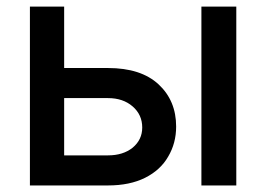

<svg xmlns="http://www.w3.org/2000/svg" viewBox="-20 -566 812 586"><path d="M151.4 -358.4Q190.4 -358.4 309.6 -358.4Q410.2 -358.4 463.9 -308.6Q517.6 -258.8 517.6 -179.7Q517.6 -128.9 493.2 -87.9Q469.7 -46.9 422.9 -23.4Q376 0 309.6 0Q230.5 0 71.3 0Q71.3 -136.7 71.3 -545.9Q97.7 -545.9 175.8 -545.9Q175.8 -431.6 175.8 -91.8Q209 -91.8 309.6 -91.8Q355.5 -91.8 384.8 -115.2Q414.1 -139.6 414.1 -176.8Q414.1 -215.8 384.8 -241.2Q355.5 -266.6 309.6 -266.6Q256.8 -266.6 151.4 -266.6Q151.4 -289.1 151.4 -358.4ZM594.7 0Q594.7 -136.7 594.7 -545.9Q622.1 -545.9 701.2 -545.9Q701.2 -409.2 701.2 0Q674.8 0 594.7 0Z"/></svg>

Font: DeepSea
Style: Medium
Weight: 500
Designer: Stem
Version: Version 3.019;git-0a5106e0b